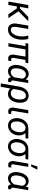

<svg xmlns="http://www.w3.org/2000/svg" viewBox="2024 -2832 1011 5099"><g transform="rotate(90 2529.5 -282.5)"><path d="M357.4 0H460.9L279.3 -267.6L542.5 -528.3H429.2L202.1 -304.7H163.1L202.6 -528.3H113.8L22 0H110.8L149.9 -225.1H203.6Z M659.2 -528.3 606 -209C604.5 -194.8 603.5 -181.2 603.5 -168C603.5 -120.1 615.7 -79.1 640.1 -43.9C664.6 -9.3 705.1 8.8 762.2 10.3C764.2 10.3 766.6 10.3 768.6 10.3C849.6 10.3 914.1 -25.4 962.4 -96.7C1010.7 -168.5 1034.7 -259.8 1034.7 -371.1C1034.7 -381.8 1034.7 -392.6 1034.2 -403.8C1032.7 -446.3 1025.4 -487.8 1013.2 -528.3L924.3 -529.3C935.5 -488.8 942.4 -446.8 945.8 -404.3L946.8 -377.9C946.8 -372.6 946.8 -367.2 946.8 -361.8C946.8 -278.3 930.2 -207.5 896 -149.9C861.8 -91.8 819.3 -63 768.1 -63C766.6 -63 764.6 -63 763.2 -63C716.8 -64.5 692.4 -100.6 692.4 -161.1L694.8 -206.5L748 -528.3Z M1658.2 -528.3H1138.2L1125 -453.6H1205.1L1126.5 0H1214.8L1293.5 -453.6H1482.9L1430.2 -134.8C1429.7 -127 1429.2 -119.6 1429.2 -112.3C1429.2 -79.6 1437 -51.8 1453.1 -29.3C1469.2 -6.8 1495.1 4.9 1530.8 5.4C1531.7 5.4 1533.2 5.4 1534.2 5.4C1554.7 5.4 1574.7 2.4 1595.2 -2.9L1599.6 -77.6C1586.4 -74.2 1574.7 -72.8 1564 -72.8C1562 -72.8 1560.5 -72.8 1558.6 -72.8C1532.7 -72.8 1519 -85 1516.6 -109.9C1516.1 -112.8 1516.1 -115.7 1516.1 -118.7C1516.1 -123.5 1516.6 -128.4 1517.1 -133.3L1571.3 -453.6H1645Z M2109.4 -528.3 2086.4 -459C2057.6 -510.3 2012.2 -536.6 1949.7 -538.6C1947.8 -538.6 1945.8 -538.6 1943.8 -538.6C1886.2 -538.6 1836.9 -515.6 1795.4 -469.7C1754.4 -423.8 1726.6 -360.4 1712.4 -279.3L1707 -242.7C1705.6 -227.5 1704.6 -212.9 1704.6 -198.7C1704.6 -143.6 1717.8 -95.2 1744.6 -53.7C1771 -12.2 1812.5 9.3 1869.6 10.3C1871.1 10.3 1872.6 10.3 1874 10.3C1934.6 10.3 1986.8 -16.6 2030.8 -70.3C2036.1 -18.6 2061.5 7.8 2106.9 9.3C2107.4 9.3 2107.9 9.3 2108.9 9.3C2127.9 9.3 2146 4.4 2162.6 -5.9L2157.7 -73.7L2149.9 -72.3H2141.6C2127.9 -72.8 2120.1 -82.5 2118.7 -100.6C2118.2 -103.5 2118.2 -107.4 2118.2 -111.8C2118.2 -120.1 2118.7 -130.4 2120.6 -143.1L2185.1 -528.3ZM1796.9 -251C1805.2 -317.4 1824.2 -369.6 1853 -407.2C1882.3 -445.3 1918 -463.9 1961.4 -463.9C1962.9 -463.9 1964.8 -463.9 1966.8 -463.9C2017.1 -461.4 2051.3 -431.2 2069.3 -373L2032.2 -153.8C1994.6 -92.8 1949.7 -62.5 1897.5 -62.5C1896.5 -62.5 1896 -62.5 1895 -62.5C1828.6 -64 1793.5 -114.7 1793.5 -194.3C1793.5 -196.8 1793.5 -198.7 1793.5 -201.2L1795.9 -240.7Z M2195.8 203.1H2284.7L2332 -51.3C2364.3 -11.7 2411.1 8.8 2472.2 10.3C2473.6 10.3 2474.6 10.3 2476.1 10.3C2516.6 10.3 2552.7 0 2585 -20.5C2617.2 -41.5 2644 -71.8 2665 -111.3C2686 -150.9 2699.2 -195.3 2705.6 -244.6C2708 -273.4 2709.5 -296.9 2709.5 -315.9C2709.5 -317.9 2709.5 -319.8 2709.5 -321.8C2708.5 -363.3 2700.7 -400.4 2686.5 -434.1C2657.7 -500.5 2603 -536.1 2528.3 -538.1C2526.4 -538.1 2523.9 -538.1 2522 -538.1C2460.4 -538.1 2407.7 -515.6 2364.3 -470.2C2317.9 -422.9 2290 -354.5 2278.8 -281.7ZM2366.7 -272.9C2376.5 -332.5 2395 -379.4 2421.9 -413.6C2449.2 -447.8 2481.9 -464.8 2520.5 -464.8C2521.5 -464.8 2522 -464.8 2522.9 -464.8C2558.6 -463.4 2584 -449.2 2599.1 -422.4C2614.3 -395.5 2622.1 -360.4 2622.1 -316.4C2622.1 -310.1 2622.1 -303.7 2621.6 -297.4L2617.2 -245.1C2609.9 -189.9 2591.8 -145.5 2562.5 -112.8C2533.2 -80.1 2497.1 -63.5 2454.1 -63.5C2452.6 -63.5 2451.7 -63.5 2450.2 -63.5C2400.4 -64.9 2364.7 -88.4 2343.8 -134.3Z M2904.3 -528.3 2838.4 -134.8C2837.9 -127 2837.4 -119.6 2837.4 -112.3C2837.4 -79.6 2845.2 -52.2 2861.3 -29.8C2877.4 -7.3 2902.8 4.4 2938 4.9C2939.9 4.9 2941.9 4.9 2943.8 4.9C2962.4 4.9 2981.9 2.4 3002.9 -2.9L3008.8 -77.1C2991.7 -73.7 2978 -72.3 2966.8 -72.3C2940.9 -73.2 2927.2 -85.9 2925.3 -109.9C2924.8 -112.8 2924.8 -115.7 2924.8 -118.7C2924.8 -123.5 2925.3 -128.4 2925.8 -133.3L2992.2 -528.3Z M3663.1 -528.3 3387.2 -528.8C3315.9 -528.8 3255.9 -504.4 3207.5 -456.1C3159.2 -407.7 3129.4 -343.8 3119.1 -264.6L3118.2 -256.8C3116.7 -244.1 3116.2 -231.4 3116.2 -218.8C3116.2 -210 3116.7 -200.7 3117.2 -191.9C3120.1 -153.3 3129.9 -118.7 3146.5 -87.4C3179.7 -24.9 3237.3 9.3 3309.1 9.8C3311.5 9.8 3314.5 9.8 3316.9 9.8C3380.4 9.8 3436.5 -13.7 3485.8 -60.5C3535.2 -107.9 3564.5 -169.9 3574.2 -247.6L3574.7 -252.4C3575.7 -263.2 3576.2 -273.9 3576.2 -284.2C3576.2 -348.6 3556.2 -404.8 3515.6 -452.1L3649.9 -453.6ZM3204.6 -212.9C3204.6 -256.3 3211.9 -297.4 3226.1 -335.4C3254.9 -411.1 3310.5 -454.1 3376 -454.1C3377.4 -454.1 3378.9 -454.1 3380.4 -454.1C3444.8 -452.1 3484.4 -405.8 3490.2 -333C3490.7 -326.2 3491.2 -318.4 3491.2 -310.1C3491.2 -295.4 3490.2 -278.8 3488.3 -259.8C3480 -199.7 3460.4 -151.9 3429.7 -116.2C3398.9 -80.6 3361.8 -63 3319.3 -63C3317.4 -63 3315.4 -63 3313.5 -63C3243.2 -65.4 3204.6 -119.6 3204.6 -212.9Z M4217.3 -528.3 3941.4 -528.8C3870.1 -528.8 3810.1 -504.4 3761.7 -456.1C3713.4 -407.7 3683.6 -343.8 3673.3 -264.6L3672.4 -256.8C3670.9 -244.1 3670.4 -231.4 3670.4 -218.8C3670.4 -210 3670.9 -200.7 3671.4 -191.9C3674.3 -153.3 3684.1 -118.7 3700.7 -87.4C3733.9 -24.9 3791.5 9.3 3863.3 9.8C3865.7 9.8 3868.7 9.8 3871.1 9.8C3934.6 9.8 3990.7 -13.7 4040 -60.5C4089.4 -107.9 4118.7 -169.9 4128.4 -247.6L4128.9 -252.4C4129.9 -263.2 4130.4 -273.9 4130.4 -284.2C4130.4 -348.6 4110.4 -404.8 4069.8 -452.1L4204.1 -453.6ZM3758.8 -212.9C3758.8 -256.3 3766.1 -297.4 3780.3 -335.4C3809.1 -411.1 3864.7 -454.1 3930.2 -454.1C3931.6 -454.1 3933.1 -454.1 3934.6 -454.1C3999 -452.1 4038.6 -405.8 4044.4 -333C4044.9 -326.2 4045.4 -318.4 4045.4 -310.1C4045.4 -295.4 4044.4 -278.8 4042.5 -259.8C4034.2 -199.7 4014.6 -151.9 3983.9 -116.2C3953.1 -80.6 3916 -63 3873.5 -63C3871.6 -63 3869.6 -63 3867.7 -63C3797.4 -65.4 3758.8 -119.6 3758.8 -212.9Z M4345.7 -603.5H4402.3L4486.3 -768.1H4400.4ZM4323.7 -528.3 4257.8 -134.8C4257.3 -127 4256.8 -119.6 4256.8 -112.3C4256.8 -79.6 4264.6 -52.2 4280.8 -29.8C4296.9 -7.3 4322.3 4.4 4357.4 4.9C4359.4 4.9 4361.3 4.9 4363.3 4.9C4381.8 4.9 4401.4 2.4 4422.4 -2.9L4428.2 -77.1C4411.1 -73.7 4397.5 -72.3 4386.2 -72.3C4360.4 -73.2 4346.7 -85.9 4344.7 -109.9C4344.2 -112.8 4344.2 -115.7 4344.2 -118.7C4344.2 -123.5 4344.7 -128.4 4345.2 -133.3L4411.6 -528.3Z M4954.6 -528.3 4931.6 -459C4902.8 -510.3 4857.4 -536.6 4794.9 -538.6C4793 -538.6 4791 -538.6 4789.1 -538.6C4731.4 -538.6 4682.1 -515.6 4640.6 -469.7C4599.6 -423.8 4571.8 -360.4 4557.6 -279.3L4552.2 -242.7C4550.8 -227.5 4549.8 -212.9 4549.8 -198.7C4549.8 -143.6 4563 -95.2 4589.8 -53.7C4616.2 -12.2 4657.7 9.3 4714.8 10.3C4716.3 10.3 4717.8 10.3 4719.2 10.3C4779.8 10.3 4832 -16.6 4876 -70.3C4881.3 -18.6 4906.7 7.8 4952.1 9.3C4952.6 9.3 4953.1 9.3 4954.1 9.3C4973.1 9.3 4991.2 4.4 5007.8 -5.9L5002.9 -73.7L4995.1 -72.3H4986.8C4973.1 -72.8 4965.3 -82.5 4963.9 -100.6C4963.4 -103.5 4963.4 -107.4 4963.4 -111.8C4963.4 -120.1 4963.9 -130.4 4965.8 -143.1L5030.3 -528.3ZM4642.1 -251C4650.4 -317.4 4669.4 -369.6 4698.2 -407.2C4727.5 -445.3 4763.2 -463.9 4806.6 -463.9C4808.1 -463.9 4810.1 -463.9 4812 -463.9C4862.3 -461.4 4896.5 -431.2 4914.6 -373L4877.4 -153.8C4839.8 -92.8 4794.9 -62.5 4742.7 -62.5C4741.7 -62.5 4741.2 -62.5 4740.2 -62.5C4673.8 -64 4638.7 -114.7 4638.7 -194.3C4638.7 -196.8 4638.7 -198.7 4638.7 -201.2L4641.1 -240.7Z"/></g></svg>

Font: Roboto
Style: Italic
Weight: 400
Italic angle: -12°
Designer: Google
Version: Version 2.137; 2017